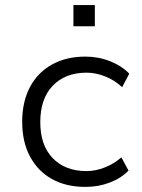

<svg xmlns="http://www.w3.org/2000/svg" viewBox="-20 -725 555 753"><path d="M315 8Q239 8 183.5 -23Q128 -54 97.5 -111.5Q67 -169 67 -247Q67 -326 97.5 -383.5Q128 -441 184 -472Q240 -503 315 -503Q366 -503 411.5 -485Q457 -467 487 -436L459 -383Q429 -411 392 -425.5Q355 -440 320 -440Q236 -440 187 -389Q138 -338 138 -246Q138 -155 187 -104.5Q236 -54 319 -54Q355 -54 391.5 -68.5Q428 -83 456 -108L484 -56Q455 -26 410.5 -9Q366 8 315 8ZM268 -622V-705H352V-622Z"/></svg>

Font: Nunito Sans 7pt Light
Style: Regular
Weight: 300
Designer: Vernon Adams
Foundry: Vernon Adams
Version: Version 3.101;gftools[0.9.27]